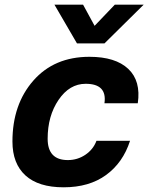

<svg xmlns="http://www.w3.org/2000/svg" viewBox="-20 -784 632 818"><path d="M361 -542Q472 -542 526.5 -490.5Q581 -439 567 -344H425Q437 -427 345 -427Q276 -427 229.5 -358.5Q183 -290 183 -193Q183 -102 269 -102Q310 -102 343.5 -124.5Q377 -147 391 -184H534Q504 -91 432 -38.5Q360 14 251 14Q144 14 88.5 -36.5Q33 -87 33 -181Q33 -339 122 -440.5Q211 -542 361 -542ZM212 -764H334L383 -674L469 -764H592L425 -599H308Z"/></svg>

Font: Nacelle Bold
Style: Italic
Weight: 700
Italic angle: -12°
Designer: Sora Sagano
Foundry: Sora Sagano
Version: Version 1.000;FEAKit 1.0